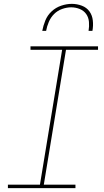

<svg xmlns="http://www.w3.org/2000/svg" viewBox="-20 -975 540 995"><path d="M21 0V-18H187L302 -717H138V-735H488V-717H322L207 -18H371V0ZM199 -815Q204 -842 215 -869Q226 -896 247.5 -916Q269 -936 297 -945.5Q325 -955 352 -955Q379 -955 404 -945.5Q429 -936 443.5 -916Q458 -896 461 -869Q464 -842 459 -815H439Q443 -838 441 -861.5Q439 -885 426.5 -902.5Q414 -920 393 -928.5Q372 -937 349 -937Q326 -937 302 -928.5Q278 -920 260.5 -902.5Q243 -885 233 -861.5Q223 -838 219 -815Z"/></svg>

Font: Iosevka SS18 Thin
Style: Italic
Weight: 100
Italic angle: -9°
Monospace: yes
Designer: Belleve Invis
Foundry: Belleve Invis
Version: Version 25.1.1; ttfautohint (v1.8.4)